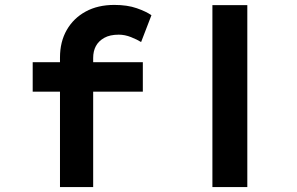

<svg xmlns="http://www.w3.org/2000/svg" viewBox="-20 -761 1207 781"><path d="M224 0V-527Q224 -591 251.5 -639Q279 -687 328.5 -714Q378 -741 445 -741Q498 -741 536.5 -727.5Q575 -714 596 -699L554 -590Q538 -600 513 -610Q488 -620 463 -620Q427 -620 404 -607Q381 -594 370 -573.5Q359 -553 359 -525V0H292Q273 0 256 0Q239 0 224 0ZM113 -388V-508H561V-388ZM844 0V-740H986V0Z"/></svg>

Font: Lexend Tera SemiBold
Style: Regular
Weight: 600
Version: Version 1.007